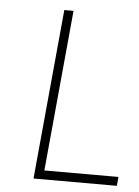

<svg xmlns="http://www.w3.org/2000/svg" viewBox="-47 -646 495 684"><g transform="rotate(5 200.0 -304.0)"><path d="M98.5 0 155.5 -607.5H188.5L134.5 -32H399.5L396.5 0Z"/></g></svg>

Font: Karla ExtraLight
Style: Italic
Weight: 250
Italic angle: -8°
Designer: Jonathan Pinhorn
Version: Version 2.004;gftools[0.9.33]